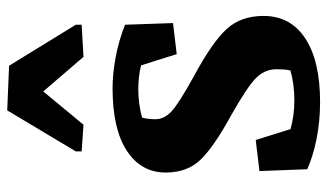

<svg xmlns="http://www.w3.org/2000/svg" viewBox="-200 -660 871 510"><g transform="rotate(-90 235.0 -404.5)"><path d="M288.6 -324.2Q378.9 -275.4 413.6 -237.3Q448.2 -199.2 448.2 -139.6Q448.2 -67.9 388.4 -28.6Q328.6 10.7 219.7 10.7Q167.5 10.7 120.8 1.2Q74.2 -8.3 41 -23.4L36.1 -150.4L118.7 -160.2L147.5 -67.9Q164.1 -63 183.6 -60.3Q203.1 -57.6 223.1 -57.6Q245.6 -57.6 265.6 -60.3Q285.6 -63 303.2 -67.9Q305.2 -75.7 305.9 -85.7Q306.6 -95.7 306.6 -105Q306.6 -136.7 282.5 -160.2Q258.3 -183.6 184.1 -225.6Q100.1 -271.5 66.2 -306.9Q32.2 -342.3 32.2 -399.4Q32.2 -464.8 90.1 -502.7Q147.9 -540.5 256.3 -540.5Q294.9 -540.5 339.1 -532.2Q383.3 -523.9 424.8 -507.3L429.2 -379.9L346.7 -370.1L316.9 -464.8Q301.3 -468.8 284.4 -470.5Q267.6 -472.2 252.9 -472.2Q234.4 -472.2 214.1 -469.5Q193.8 -466.8 178.2 -461.9Q175.8 -454.1 174.8 -444.8Q173.8 -435.5 173.8 -426.3Q173.8 -403.3 194.8 -383.8Q215.8 -364.3 288.6 -324.2ZM424.8 -622.6 339.4 -617.7 247.6 -724.6 159.2 -617.7 88.4 -622.6V-638.2L197.3 -820.3L315.9 -815.4L424.8 -638.2Z"/></g></svg>

Font: Noticia Text
Style: Bold
Weight: 700
Designer: JM Sole
Foundry: JM Sole
Version: Version 1.003